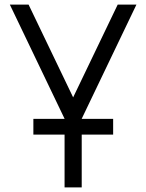

<svg xmlns="http://www.w3.org/2000/svg" viewBox="-20 -820 640 840"><path d="M126 -231V-300H475V-231ZM262.5 0V-300.5L23 -800H105L300 -394L495 -800H577L337.5 -300.5V0Z"/></svg>

Font: Victor Mono Thin
Style: Regular
Weight: 100
Monospace: yes
Designer: Rune Bjørnerås
Version: Version 1.561;gftools[0.9.30]